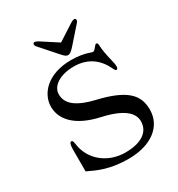

<svg xmlns="http://www.w3.org/2000/svg" viewBox="-228 -1139 1206 1298"><g transform="rotate(-30 375.5 -490.0)"><path d="M99.1 -61C171.9 -26.4 250.5 11.2 395.5 11.2C569.8 11.2 684.6 -73.7 684.6 -206.1C684.6 -321.3 618.7 -394 398.9 -445.3C245.6 -481.9 202.6 -538.6 202.6 -602.1C202.6 -666.5 275.4 -715.3 383.8 -715.3C486.3 -715.3 560.5 -665.5 603 -576.7C611.3 -558.1 616.7 -550.8 623.5 -550.8C629.9 -550.8 635.7 -555.7 635.7 -571.3C635.7 -585.9 631.8 -603 627.4 -621.1C612.8 -681.6 606.9 -716.8 605.5 -749.5C605 -768.6 601.1 -773.4 593.3 -773.4C587.9 -773.4 581.1 -767.1 573.2 -756.8C559.6 -737.8 552.7 -735.8 546.9 -735.8C542.5 -735.8 539.1 -736.3 516.6 -744.1C488.8 -753.4 446.3 -762.2 389.2 -762.2C206.5 -762.2 114.7 -657.2 114.7 -555.7C114.7 -458 189 -367.7 371.1 -327.1C537.6 -290.5 592.8 -231.4 592.8 -168C592.8 -83 518.1 -36.6 397.9 -36.6C257.3 -36.6 147 -128.9 132.3 -258.3C129.4 -279.3 124.5 -285.6 116.7 -285.6C106.4 -285.6 99.1 -270.5 99.1 -229.5ZM390.6 -800.8C403.8 -800.8 416.5 -808.1 443.4 -838.9L550.3 -960C556.6 -966.8 558.6 -974.1 558.6 -979C558.6 -984.4 555.2 -991.2 545.9 -991.2C541 -991.2 530.3 -987.8 519.5 -981L391.1 -898.4L263.7 -981C252.9 -987.8 242.7 -991.2 237.8 -991.2C228.5 -991.2 224.6 -984.4 224.6 -979C224.6 -974.1 226.6 -966.8 232.9 -960L339.8 -838.9C368.2 -806.2 377 -800.8 390.6 -800.8Z"/></g></svg>

Font: Stoke
Style: Light
Weight: 300
Designer: Nicole Fally
Foundry: Nicole Fally
Version: Version 1.001